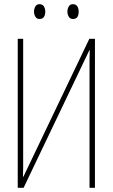

<svg xmlns="http://www.w3.org/2000/svg" viewBox="-20 -900 540 920"><path d="M65 0V-714H91V-137Q91 -112 91 -96Q91 -80 90 -53H92L408 -714H435V0H409V-564Q409 -595 409 -614Q409 -633 410 -659H408L93 0ZM329 -809Q316 -809 309.5 -820Q303 -831 303 -844Q303 -858 309.5 -869Q316 -880 329 -880Q344 -880 350.5 -869.5Q357 -859 357 -844Q357 -829 351 -819Q345 -809 329 -809ZM169 -809Q156 -809 149.5 -820Q143 -831 143 -844Q143 -858 149.5 -869Q156 -880 169 -880Q184 -880 190.5 -869Q197 -858 197 -844Q197 -829 190.5 -819Q184 -809 169 -809Z"/></svg>

Font: Noto Sans Mono ExtraCondensed Thin
Style: Regular
Weight: 100
Width: 2
Designer: Monotype Design Team
Foundry: Monotype Imaging Inc.
Version: Version 2.014; ttfautohint (v1.8.4.7-5d5b)